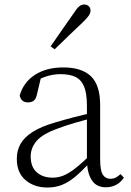

<svg xmlns="http://www.w3.org/2000/svg" viewBox="-20 -823 586 857"><path d="M191 14Q133 14 94 -19Q55 -52 55 -114Q55 -151 71.5 -180.5Q88 -210 125.5 -234Q163 -258 225 -276Q268 -289 312.5 -300.5Q357 -312 397 -321V-297Q357 -287 315.5 -275Q274 -263 237 -249Q170 -225 143.5 -194Q117 -163 117 -125Q117 -78 144 -54Q171 -30 215 -30Q240 -30 263.5 -39.5Q287 -49 316.5 -72Q346 -95 386 -134L392 -89H373Q341 -55 313 -32Q285 -9 256 2.5Q227 14 191 14ZM453 13Q411 13 390.5 -17.5Q370 -48 368 -102V-106V-350Q368 -407 355 -437.5Q342 -468 316 -480Q290 -492 250 -492Q220 -492 190 -483Q160 -474 128 -454L164 -482L145 -402Q141 -382 131 -374Q121 -366 105 -366Q74 -366 68 -397Q85 -456 136 -489Q187 -522 263 -522Q345 -522 386 -482.5Q427 -443 427 -354V-113Q427 -61 439 -43Q451 -25 473 -25Q486 -25 496 -30Q506 -35 518 -46L533 -30Q518 -8 497.5 2.5Q477 13 453 13ZM206 -616Q233 -655 259 -692.5Q285 -730 309 -764Q323 -786 333.5 -794.5Q344 -803 356 -803Q367 -803 375.5 -796Q384 -789 384 -775Q384 -765 376 -753Q368 -741 348 -722Q320 -696 288.5 -665.5Q257 -635 224 -603Z"/></svg>

Font: Noto Serif KR
Style: Regular
Weight: 200
Designer: Ryoko NISHIZUKA 西塚涼子 (kana & ideographs); Frank Grießhammer (Latin, Greek & Cyrillic); Wenlong ZHANG 张文龙 (bopomofo); San
Foundry: Adobe
Version: Version 2.001;hotconv 1.1.0;makeotfexe 2.6.0